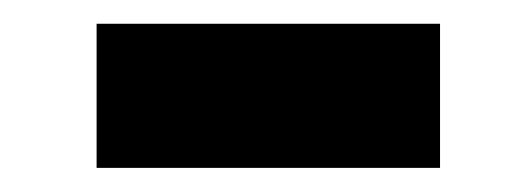

<svg xmlns="http://www.w3.org/2000/svg" viewBox="-20 -385 440 160"><path d="M60.5 -245.1V-365.2H346.7V-245.1Z"/></svg>

Font: Roboto Slab ExtraBold
Style: Regular
Weight: 800
Designer: Google
Version: Version 2.001; ttfautohint (v1.8.3)